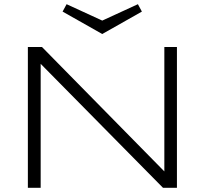

<svg xmlns="http://www.w3.org/2000/svg" viewBox="-20 -895 976 915"><path d="M756.8 0 173.8 -590.8V0H112.8V-670.9H180.2L763.2 -78.1V-670.9H823.2V0ZM656.2 -839.8 467.3 -732.9 278.3 -839.8 297.4 -875 467.3 -796.9 637.2 -875Z"/></svg>

Font: Syncopate
Style: Regular
Weight: 300
Width: 7
Designer: Astigmatic (AOETI)
Foundry: Astigmatic (AOETI)
Version: Version 001.000